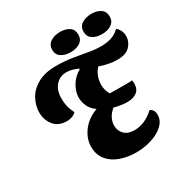

<svg xmlns="http://www.w3.org/2000/svg" viewBox="-201 -1032 1156 1209"><g transform="rotate(-30 376.5 -428.0)"><path d="M165 -368Q102 -368 70 -408Q38 -448 38 -503Q38 -550 62.5 -596.5Q87 -643 140 -673.5Q193 -704 276 -704Q336 -704 390.5 -695.5Q445 -687 493.5 -678Q542 -669 586 -669Q625 -669 658 -679Q691 -689 721 -717Q754 -689 753 -644Q753 -607 724 -575.5Q695 -544 632 -544Q601 -544 569 -550.5Q537 -557 505 -568Q483 -544 473 -516Q463 -488 463 -460Q462 -419 483 -385Q506 -385 533.5 -384.5Q561 -384 580 -384Q597 -384 615 -384Q633 -384 645 -386Q648 -372 648 -363Q648 -321 622 -301.5Q596 -282 552 -282Q512 -282 459 -296Q433 -276 419 -249.5Q405 -223 405 -195Q405 -157 430.5 -131.5Q456 -106 505 -106Q542 -106 579 -122.5Q616 -139 647 -169Q677 -156 677 -119Q677 -76 643 -44.5Q609 -13 555.5 4Q502 21 443 21Q382 21 329.5 2.5Q277 -16 245 -54.5Q213 -93 213 -152Q213 -209 251 -261.5Q289 -314 362 -342Q332 -361 316 -392.5Q300 -424 300 -460Q301 -503 325.5 -544Q350 -585 396 -612L393 -617Q367 -628 349.5 -632.5Q332 -637 313 -637Q263 -637 233 -602Q203 -567 203 -507Q203 -478 209 -452Q215 -426 231 -394Q218 -380 199.5 -374Q181 -368 165 -368ZM629 -732Q587 -732 560.5 -750Q534 -768 534 -803Q534 -840 562.5 -858.5Q591 -877 632 -877Q673 -877 699 -859Q725 -841 725 -805Q725 -769 697.5 -750.5Q670 -732 629 -732ZM401 -732Q360 -732 333 -750Q306 -768 306 -803Q306 -840 335 -858.5Q364 -877 405 -877Q446 -877 471.5 -859Q497 -841 497 -805Q497 -769 469.5 -750.5Q442 -732 401 -732Z"/></g></svg>

Font: Sansita Swashed
Style: Bold
Weight: 700
Designer: Pablo Cosgaya
Foundry: Omnibus-Type
Version: Version 1.003; ttfautohint (v1.8.3)